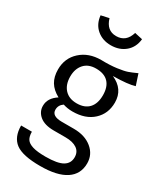

<svg xmlns="http://www.w3.org/2000/svg" viewBox="-242 -875 1000 1175"><g transform="rotate(30 258.0 -287.0)"><path d="M255.9 -645Q196.8 -645 156.7 -679.4Q116.7 -713.9 110.8 -772.9L167 -785.2Q189 -710 255.9 -710Q326.2 -710 348.1 -785.2L403.8 -772.9Q397.9 -713.9 357.2 -679.4Q316.4 -645 255.9 -645ZM488.8 -582 514.2 -504.9Q468.3 -490.2 361.8 -488.8Q454.1 -448.2 454.1 -354Q454.1 -275.4 400.6 -226.1Q347.2 -176.8 255.9 -176.8Q220.2 -176.8 189 -187Q160.2 -167.5 160.2 -134.8Q160.2 -89.8 231.9 -89.8H315.9Q395 -89.8 444.1 -49.6Q493.2 -9.3 493.2 53.2Q493.2 129.9 431.9 170.4Q370.6 210.9 251 210.9Q127.4 210.9 77.1 173.6Q26.9 136.2 26.9 54.2H103Q103 87.4 115.2 106.2Q127.4 125 159.9 135Q192.4 145 251 145Q335.4 145 371.8 123.5Q408.2 102.1 408.2 59.1Q408.2 21 379.4 1Q350.6 -19 298.8 -19H215.8Q150.4 -19 116.2 -47.1Q82 -75.2 82 -117.2Q82 -172.4 139.2 -209Q93.8 -233.4 72.3 -269Q50.8 -304.7 50.8 -356Q50.8 -436 107.2 -487.1Q163.6 -538.1 251 -538.1Q314 -536.6 360.1 -543Q406.2 -549.3 429 -557.1Q451.7 -564.9 488.8 -582ZM251 -477.1Q196.3 -477.1 166.7 -443.6Q137.2 -410.2 137.2 -356Q137.2 -299.3 167.7 -266.1Q198.2 -232.9 252.9 -232.9Q309.1 -232.9 338.6 -264.9Q368.2 -296.9 368.2 -356Q368.2 -415 338.6 -446Q309.1 -477.1 251 -477.1Z"/></g></svg>

Font: Fira Sans Book
Style: Regular
Weight: 350
Designer: Carrois Corporate & Edenspiekermann AG
Foundry: Carrois Corporate GbR & Edenspiekermann AG
Version: Version 4.203;PS 004.203;hotconv 1.0.88;makeotf.lib2.5.64775